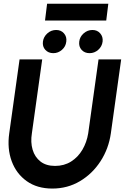

<svg xmlns="http://www.w3.org/2000/svg" viewBox="-20 -1028 721 1060"><path d="M269 13Q185 13 127.5 -28Q70 -69 44.5 -138.2Q19 -207.5 31 -292L88 -700H213L156 -292Q148 -242.5 160 -201.8Q172 -161 203.2 -136.5Q234.5 -112 284 -112Q334 -112 372.5 -136.2Q411 -160.5 435 -201.5Q459 -242.5 467 -292L524 -700H649L592 -292Q580 -207.5 535.2 -138.2Q490.5 -69 421.8 -28Q353 13 269 13ZM274.5 -734.5Q247 -734.5 230.2 -752.8Q213.5 -771 217 -798.5Q220.5 -825 241.5 -843.8Q262.5 -862.5 290 -862.5Q317 -862.5 333.2 -843.8Q349.5 -825 346 -798.5Q343 -771 322 -752.8Q301 -734.5 274.5 -734.5ZM474.5 -734.5Q447 -734.5 430.5 -752.8Q414 -771 417.5 -798.5Q420.5 -825 441.8 -843.8Q463 -862.5 490.5 -862.5Q517 -862.5 533.2 -843.8Q549.5 -825 546.5 -798.5Q543 -771 522.2 -752.8Q501.5 -734.5 474.5 -734.5ZM240 -1007.5H578L566.5 -914.5H228.5Z"/></svg>

Font: Urbanist
Style: Bold Italic
Weight: 700
Italic angle: -8°
Designer: Corey Hu
Foundry: Corey Hu
Version: Version 1.330; ttfautohint (v1.8.4.7-5d5b)